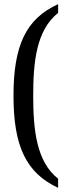

<svg xmlns="http://www.w3.org/2000/svg" viewBox="-20 -778 324 925"><path d="M260 127V83C154 0 140 -158 140 -317C140 -476 154 -632 260 -716V-758C106 -688 45 -560 45 -317C45 -73 106 55 260 127Z"/></svg>

Font: Noto Serif Ethiopic XCn
Style: Regular
Weight: 400
Width: 2
Designer: Monotype Design Team
Foundry: Monotype Imaging Inc.
Version: Version 2.102